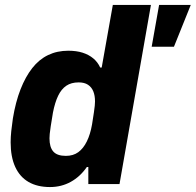

<svg xmlns="http://www.w3.org/2000/svg" viewBox="-20 -744 791 776"><path d="M182 12Q131 12 95.5 -8.5Q60 -29 41.5 -69.5Q23 -110 23 -169Q23 -190 25.5 -214Q28 -238 32 -265Q43 -332 63 -383Q83 -434 110.5 -469Q138 -504 174.5 -521.5Q211 -539 256 -539Q289 -539 314 -531Q339 -523 357 -508Q375 -493 385 -471H391L436 -724H590L463 0H337V-69H331Q304 -30 266 -9Q228 12 182 12ZM246 -114Q276 -114 296.5 -129Q317 -144 331 -172.5Q345 -201 352 -241Q357 -272 359.5 -289.5Q362 -307 363 -316.5Q364 -326 364 -334Q364 -358 357 -375Q350 -392 335.5 -401.5Q321 -411 298 -411Q268 -411 248 -397.5Q228 -384 215 -357Q202 -330 194 -289Q188 -253 185 -233.5Q182 -214 181 -203Q180 -192 180 -185Q180 -149 195.5 -131.5Q211 -114 246 -114ZM593 -555 623 -724H751L683 -555Z"/></svg>

Font: Archivo SemiCondensed ExtraBold
Style: Italic
Weight: 800
Width: 4
Italic angle: -10°
Designer: Hector Gatti
Foundry: Omnibus-Type
Version: Version 2.001